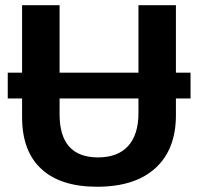

<svg xmlns="http://www.w3.org/2000/svg" viewBox="-20 -708 762 738"><path d="M656.2 -265.1Q656.2 -133.8 577.6 -62Q499 9.8 353 9.8Q213.4 9.8 139.2 -58.3Q64.9 -126.5 64.9 -257.8V-329.6H9.8V-428.7H64.9V-688H209V-428.7H512.2V-688H656.2V-428.7H712.4V-329.6H656.2ZM356.9 -103Q432.6 -103 472.4 -146.7Q512.2 -190.4 512.2 -273.9V-329.6H209V-269Q209 -103 356.9 -103Z"/></svg>

Font: Arimo
Style: Bold
Weight: 700
Designer: Steve Matteson
Foundry: Monotype Imaging Inc.
Version: Version 1.33